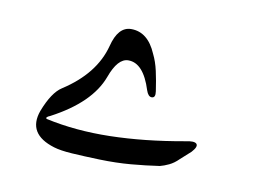

<svg xmlns="http://www.w3.org/2000/svg" viewBox="-43 -316 492 374"><g transform="rotate(10 203.5 -128.5)"><path d="M154 -219Q164 -259 190 -259Q223 -259 240 -219Q247 -205 251 -187Q255 -169 258 -148Q260 -135 252 -135Q245 -135 241 -147Q225 -198 195 -198Q174 -198 160 -159Q140 -105 64 -65Q54 -61 58 -58Q117 -45 185 -46.5Q253 -48 331 -62Q349 -66 353.5 -61Q358 -56 347 -44Q347 -44 327 -26Q318 -17 308.5 -12.5Q299 -8 291 -6Q264 -2 235 0.5Q206 3 173 2Q141 1 118 -0.5Q95 -2 82 -6Q26 -23 43 -71Q58 -110 77 -122Q139 -162 154 -219Z"/></g></svg>

Font: Amiri
Style: Italic
Weight: 400
Italic angle: 10°
Designer: Khaled Hosny
Version: Version 0.113